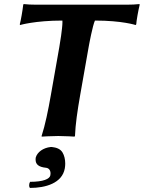

<svg xmlns="http://www.w3.org/2000/svg" viewBox="-20 -668 706 943"><path d="M155.1 109C154.9 111.3 154.8 113.6 154.8 115.7C154.8 139.4 169.8 152.3 205.8 156C219.1 157.4 228.2 167.3 228.2 183.8C228.2 186.6 227.9 189.7 227.3 193C224.1 211 192.7 225 127.7 225C124.8 229.7 123.1 236.3 123.1 242.3C123.1 247.7 124.5 252.6 127.4 255C203.4 255 285.4 232 298.3 159C299.7 151.1 300.4 143.1 300.4 135.3C300.4 114.6 295.6 95.1 287.1 81C276 62.6 256.3 56.4 234.8 54H228.8C192.1 58 163.4 79 155.8 105ZM271.2 -436 229.6 -200C216.4 -125 201.9 -54 184.3 0L184.8 3C184.8 3 231.3 0 266.3 0C300.3 0 345.8 3 345.8 3L348.3 0C350.4 -57 360.4 -125 373.6 -200L415.2 -436C418.2 -453 435.1 -543 446.3 -567C580.3 -567 646.4 -545 646.4 -545L649.2 -549C649.8 -564 659.1 -617 666.1 -645L664.6 -648C648.3 -646 625.1 -645 604.1 -645H156.1C135.1 -645 112.3 -646 96.6 -648L94.1 -645C91.1 -617 81.8 -564 77.2 -549L78.4 -545C78.4 -545 152.3 -567 286.3 -567C286.6 -565 286.7 -562.5 286.7 -559.6C286.7 -528.3 274 -451.6 271.2 -436Z"/></svg>

Font: Linux Biolinum O 
Style: Bold Italic
Weight: 700
Designer: Philipp H. Poll
Foundry: Philipp H. Poll
Version: Version 1.3.2